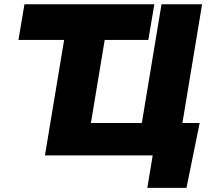

<svg xmlns="http://www.w3.org/2000/svg" viewBox="-20 -748 1017 924"><path d="M68.8 -555.7 97.7 -727.5H722.7L693.8 -555.7H483.9L417.5 -156.2H662.6L757.3 -727.5H952.6L857.9 -156.2H940.9L877.4 156.2H689L714.8 0H196.3L288.6 -555.7Z"/></svg>

Font: Inter Display Black
Style: Italic
Weight: 900
Italic angle: -9.39999°
Designer: Rasmus Andersson
Foundry: rsms
Version: Version 4.000;git-a52131595